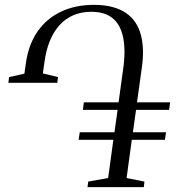

<svg xmlns="http://www.w3.org/2000/svg" viewBox="-20 -771 744 791"><path d="M340.5 0 343.5 -23 425.5 -37.5 447 -195H304L308.5 -226H451.5L464.5 -318.5H321.5L325.5 -349.5H468.5L486.5 -480Q493 -523.5 492.8 -560.5Q492.5 -597.5 484.8 -627.5Q477 -657.5 460.8 -678.8Q444.5 -700 418.8 -711.2Q393 -722.5 356 -722.5Q316.5 -722.5 283.5 -708.8Q250.5 -695 226 -668.2Q201.5 -641.5 185.5 -602.8Q169.5 -564 163 -514L156.5 -468.5L219 -453.5L216 -430H14.5L17.5 -453.5L80.5 -467.5L86.5 -509.5Q97 -586.5 134.2 -640.5Q171.5 -694.5 231 -722.8Q290.5 -751 366.5 -751Q410 -751 443 -742.2Q476 -733.5 499.8 -717Q523.5 -700.5 538.8 -677Q554 -653.5 561.2 -624Q568.5 -594.5 569 -560Q569.5 -525.5 563.5 -486.5L544.5 -349.5H681L676.5 -318.5H540.5L527.5 -226H664L659.5 -195H523L501.5 -37.5L575 -23L572.5 0Z"/></svg>

Font: Merriweather 120pt Light
Style: Italic
Weight: 300
Italic angle: -7.8°
Version: Version 2.101